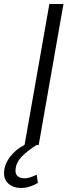

<svg xmlns="http://www.w3.org/2000/svg" viewBox="-54 -720 365 953"><path d="M23 129Q23 146 35 155.5Q47 165 70 165Q92 165 128 147L134 188Q92 213 50 213Q13 213 -10.5 193Q-34 173 -34 140Q-34 99 -5.5 60.5Q23 22 68 -1L191 -700H261L138 0H127Q82 28 52.5 59Q23 90 23 129Z"/></svg>

Font: Niramit Light
Style: Italic
Weight: 300
Italic angle: -10°
Designer: Katatrad Aksorn Co.,Ltd.
Foundry: Cadson Demak Co.,Ltd.
Version: Version 1.000; ttfautohint (v1.6)